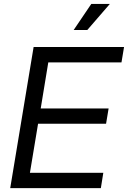

<svg xmlns="http://www.w3.org/2000/svg" viewBox="-20 -970 660 990"><path d="M32.7 0 153.3 -727.5H619.6L606.4 -648.4H229L189.9 -410.6H540L526.9 -332H176.3L134.3 -79.1H512.7L500 0ZM359.9 -815.4 450.7 -949.7H546.4L430.2 -815.4Z"/></svg>

Font: Inter 28pt
Style: Italic
Weight: 400
Italic angle: -9.3988°
Designer: Rasmus Andersson
Foundry: rsms
Version: Version 4.001;git-66647c0bb